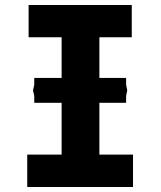

<svg xmlns="http://www.w3.org/2000/svg" viewBox="-20 -745 640 765"><path d="M88.5 -129H225.5V-335.5H116.5V-362.5L111.5 -385L116.5 -407V-434.5H225.5V-596.5H94V-725H505V-596.5H376V-434.5H482.5V-407L487 -385L482.5 -362.5V-335.5H376V-129H510V0H88.5Z"/></svg>

Font: JuliaMono ExtraBold
Style: Regular
Weight: 800
Monospace: yes
Designer: cormullion
Foundry: corm
Version: Version 0.055; ttfautohint (v1.8.4)